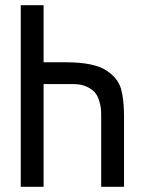

<svg xmlns="http://www.w3.org/2000/svg" viewBox="-20 -720 558 740"><path d="M148 -700V-480H233Q344 -480 392 -447Q435 -418 446.5 -377.5Q458 -337 458 -271V0H370V-270Q370 -288 369 -300.5Q368 -313 362 -332.5Q356 -352 345 -364.5Q334 -377 313 -386.5Q292 -396 262 -396H148V0H60V-700Z"/></svg>

Font: Baumans
Style: Regular
Weight: 400
Designer: Henadij Zarechnjuk
Foundry: Cyreal (www.cyreal.org)
Version: Version 001.001